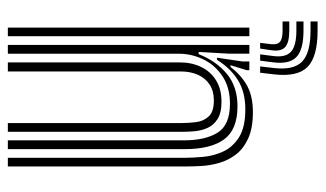

<svg xmlns="http://www.w3.org/2000/svg" viewBox="-186 -454 810 477"><g transform="rotate(-90 218.5 -215.0)"><path d="M179 8.8Q139 8.8 113.4 -3Q87.8 -14.8 73.5 -33.6Q59.2 -52.5 52.9 -74.6Q46.5 -96.8 45.2 -118Q44 -139.2 44 -155.2V-600H65.5V-159.2Q65.5 -140.2 67.8 -114.9Q70 -89.5 80.8 -65.6Q91.5 -41.8 116.2 -25.9Q141 -10 185.8 -10Q228.2 -10 257.8 -28Q287.2 -46 309 -80.5H314.2L304.8 -17V0H283.2L283 -6.2L295.5 -46.8H291.2Q269.8 -19.2 243.8 -5.2Q217.8 8.8 179 8.8ZM367.5 0V-600H389V0ZM204.8 -69.2Q176.8 -69.2 161.4 -79.2Q146 -89.2 139.4 -104.6Q132.8 -120 131.4 -136.9Q130 -153.8 130 -167.5V-600H151.8V-168.8Q151.8 -151.8 154 -133Q156.2 -114.2 168 -101.2Q179.8 -88.2 208 -88.2Q231.2 -88.2 247.2 -98.6Q263.2 -109 271.6 -127.6Q280 -146.2 280 -171V-600H302.5V-173Q302.5 -143.2 291.1 -119.8Q279.8 -96.2 258 -82.8Q236.2 -69.2 204.8 -69.2ZM192 -29.5Q135.5 -29.8 111.2 -62.8Q87 -95.8 87 -160.8V-600H108.8V-163.5Q108.8 -109.5 127.9 -78.9Q147 -48.2 199.8 -48.2Q240.5 -48.2 268.1 -66.8Q295.8 -85.2 309.9 -114.2Q324 -143.2 324 -174.8V-600H345.8V0H324.2V-52L328.5 -126H323Q305.8 -82 273.5 -55.5Q241.2 -29 192 -29.5ZM292.5 26.8 288.5 61Q282.8 109.5 304.2 130.8Q325.8 152 381.5 152H404.2V169.5H381.5Q316.2 169.5 291.1 144.4Q266 119.2 272.8 61L276.8 26.8ZM351 26.8 347.8 54.2Q346 69.5 353.6 76Q361.2 82.5 381.5 82.5H404.2V99.2H381.5Q351.8 99.2 340.4 88.9Q329 78.5 332.8 54.2L336.8 26.8ZM322.5 26.8 318.5 57.8Q314 89.5 328.6 103.1Q343.2 116.8 381.5 116.8H404.2V134.5H381.5Q333.8 134.5 315.5 116.6Q297.2 98.8 302.8 57.8L306.8 26.8Z"/></g></svg>

Font: Big Shoulders Inline Display Thin
Style: Bold
Weight: 700
Version: Version 2.002